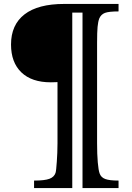

<svg xmlns="http://www.w3.org/2000/svg" viewBox="-20 -790 671 975"><path d="M473 -63Q473 -6 476.5 34.5Q480 75 486 91Q493 111 514.5 119Q536 127 582 127V165H399V-726H347V165H153V127Q207 127 231 118Q255 109 262 88Q264 82 265.5 66.5Q267 51 268.5 30.5Q270 10 271 -14.5Q272 -39 272 -63V-373Q264 -373 256.5 -372.5Q249 -372 238 -372Q141 -372 88.5 -422.5Q36 -473 36 -564Q36 -664 104.5 -717Q173 -770 306 -770H582V-732Q533 -732 513 -724.5Q493 -717 484 -696Q478 -680 475.5 -653.5Q473 -627 473 -573Z"/></svg>

Font: SVN-Libre Baskerville
Style: Regular
Weight: 400
Designer: Pablo Impallari, Rodrigo Fuenzalida
Foundry: Pablo Impallari, Rodrigo Fuenzalida
Version: Version 1.000; ttfautohint (v1.8.4)